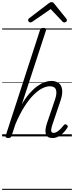

<svg xmlns="http://www.w3.org/2000/svg" viewBox="-20 -1276 692 1796"><path d="M471 15Q445 15 430 5.5Q415 -4 409 -22.5Q403 -41 406 -66Q409 -91 419 -122L494 -343Q515 -404 503.5 -436.5Q492 -469 446 -469Q414 -469 375.5 -450Q337 -431 294.5 -389Q252 -347 208.5 -279Q165 -211 124 -114L88 -4Q84 6 78 10.5Q72 15 57 15Q45 15 37 10Q29 5 33 -6L354 -994Q358 -1006 364.5 -1010.5Q371 -1015 385 -1015Q402 -1015 408 -1009Q414 -1003 410 -991L184 -300Q219 -360 256 -402Q293 -444 329 -470Q365 -496 398 -507.5Q431 -519 460 -519Q502 -519 528.5 -499.5Q555 -480 561 -439Q567 -398 546 -334L469 -107Q461 -81 459 -64.5Q457 -48 462.5 -40.5Q468 -33 481 -33Q498 -33 515 -44Q532 -55 548 -72Q564 -89 576 -104Q582 -112 588 -113.5Q594 -115 603 -109Q613 -102 614 -95Q615 -88 610 -81Q599 -63 578.5 -40Q558 -17 530.5 -1Q503 15 471 15ZM264 -1066Q255 -1066 249 -1073Q243 -1080 243 -1087Q243 -1093 245 -1096.5Q247 -1100 251 -1104L433 -1243Q442 -1250 448.5 -1253Q455 -1256 463 -1256Q470 -1256 476 -1252.5Q482 -1249 487 -1242L600 -1102Q603 -1098 604.5 -1094Q606 -1090 606 -1086Q606 -1077 597.5 -1071.5Q589 -1066 582 -1066Q576 -1066 571 -1068.5Q566 -1071 563 -1076L454 -1191L286 -1075Q279 -1070 274 -1068Q269 -1066 264 -1066ZM0 490H652V500H0ZM0 -20H652V0H0ZM0 -505H652V-500H0ZM0 -1010H652V-1000H0Z"/></svg>

Font: Playwrite AU TAS Guides
Style: Regular
Weight: 400
Designer: Veronika Burian, José Scaglione
Foundry: TypeTogether
Version: Version 1.003